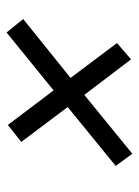

<svg xmlns="http://www.w3.org/2000/svg" viewBox="63 -594 433 600"><g transform="rotate(-90 280.0 -293.5)"><path d="M100 -97 62 -149 246 -299 137 -444 190 -486 298 -343 479 -490 521 -438 337 -290 446 -145 395 -101 284 -247Z"/></g></svg>

Font: Ubuntu Sans Mono
Style: Italic
Weight: 400
Italic angle: -13.5°
Monospace: yes
Designer: Dalton Maag Ltd
Foundry: Dalton Maag Ltd
Version: Version 1.006